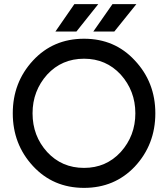

<svg xmlns="http://www.w3.org/2000/svg" viewBox="-20 -900 815 932"><path d="M433 -747H535L642 -880H526ZM249 -747H351L457 -880H341ZM388 -615Q495 -615 566 -538Q601 -499 619 -452Q637 -405 637 -350Q637 -241 566 -162Q495 -85 388 -85Q280 -85 209 -162Q138 -240 138 -350Q138 -405 156 -452Q174 -499 209 -538Q280 -615 388 -615ZM388 -712Q238 -712 140 -606Q42 -500 42 -350Q42 -200 140 -94Q238 12 388 12Q536 12 634 -91Q734 -198 734 -350Q734 -501 634 -607Q537 -712 388 -712Z"/></svg>

Font: Unageo
Style: Medium
Weight: 500
Designer: Richard Sepsi
Foundry: Richard Sepsi
Version: Version 2.000